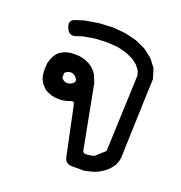

<svg xmlns="http://www.w3.org/2000/svg" viewBox="-108 -653 716 759"><g transform="rotate(20 250.0 -273.5)"><path d="M120.1 -303.7Q137.7 -281.2 163.1 -294.9Q184.6 -307.6 166 -325.2Q145.5 -344.7 121.1 -324.2ZM199.2 -219.7Q196.3 -233.4 182.6 -227.5L168 -222.7L153.3 -219.7L137.7 -218.8L120.1 -219.7L104.5 -222.7L89.8 -228.5L76.2 -235.4L65.4 -246.1L56.6 -256.8L49.8 -269.5L45.9 -282.2L43.9 -294.9L43 -307.6L43.9 -324.2L44.9 -338.9L49.8 -353.5L55.7 -367.2L64.5 -380.9L76.2 -391.6L90.8 -399.4L105.5 -404.3L121.1 -407.2H137.7H152.3L167 -404.3L181.6 -400.4L196.3 -393.6L209 -385.7L221.7 -374L232.4 -360.4L246.1 -327.1L296.9 -61.5Q298.8 -50.8 310.5 -50.8L322.3 -51.8L335 -53.7L345.7 -56.6L383.8 -90.8L396.5 -413.1L390.6 -432.6L376 -451.2L353.5 -468.8L323.2 -482.4L285.2 -492.2L240.2 -495.1L191.4 -493.2L139.6 -484.4L113.3 -475.6Q85.9 -466.8 74.2 -499Q63.5 -526.4 90.8 -535.2L125 -545.9L184.6 -555.7L242.2 -558.6L294.9 -553.7L342.8 -542L385.7 -522.5L420.9 -495.1L446.3 -461.9L459 -419.9L457 -375L447.3 -86.9L445.3 -73.2L438.5 -54.7L427.7 -39.1L415 -25.4L400.4 -14.6L384.8 -4.9L367.2 2.9L348.6 7.8L327.1 12.7H276.4Q247.1 12.7 242.2 -15.6Z"/></g></svg>

Font: B2 Hana
Style: Regular
Weight: 500
Version: 2020-08-05; (max)